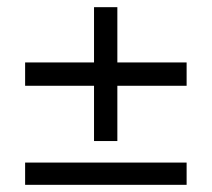

<svg xmlns="http://www.w3.org/2000/svg" viewBox="-20 -515 590 535"><path d="M500 -276H307V-122H242V-276H50V-341H242V-495H307V-341H500ZM500 0H50V-62H500Z"/></svg>

Font: Questrial
Style: Regular
Weight: 400
Designer: Joe Prince
Foundry: Joe Prince
Version: Version 1.002